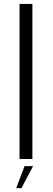

<svg xmlns="http://www.w3.org/2000/svg" viewBox="-20 -805 268 972"><path d="M79 0H144V-785H79ZM62 147.5H88.5L147.5 36H104.5Z"/></svg>

Font: Anybody SemiExpanded Light
Style: Regular
Weight: 300
Width: 6
Version: Version 1.113;gftools[0.9.25]